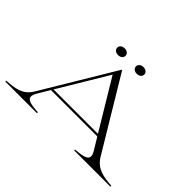

<svg xmlns="http://www.w3.org/2000/svg" viewBox="-152 -1182 1514 1514"><g transform="rotate(45 605.0 -425.5)"><path d="M19 -10V0H372V-10C281 -17 212 -24 262 -108L321 -207H838L900 -105C946 -26 877 -17 787 -10V0H1191V-10C1101 -17 1026 -26 974 -105L607 -715H602L238 -108C186 -22 110 -17 19 -10ZM332 -225 579 -637 827 -225ZM500 -776C528 -776 546 -793 546 -813C546 -835 528 -851 500 -851C472 -851 454 -835 454 -813C454 -793 472 -776 500 -776ZM708 -776C737 -776 755 -793 755 -813C755 -835 737 -851 708 -851C681 -851 663 -835 663 -813C663 -793 681 -776 708 -776Z"/></g></svg>

Font: Sprat Extended Light
Style: Regular
Weight: 300
Width: 9
Designer: Ethan Nakache
Foundry: Collletttivo
Version: Version 2.000;Glyphs 3.2 (3217)